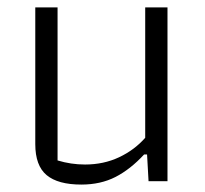

<svg xmlns="http://www.w3.org/2000/svg" viewBox="-20 -488 551 517"><path d="M75 -100V-468H135V-56Q171 -45 209 -45Q259 -45 300.5 -64.5Q342 -84 371 -117V-468H431V0H380L376 -72H368Q331 -32 291 -11.5Q251 9 199 9Q136 9 105.5 -16.5Q75 -42 75 -100Z"/></svg>

Font: Athiti
Style: Regular
Weight: 400
Designer: CadsonDemak Team
Foundry: CadsonDemak
Version: Version 1.033